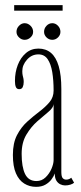

<svg xmlns="http://www.w3.org/2000/svg" viewBox="-20 -715 314 745"><path d="M120 10Q94.5 10 74 -2.8Q53.5 -15.5 41.8 -42.5Q30 -69.5 30 -114Q30 -160 46 -190.8Q62 -221.5 85.5 -242.8Q109 -264 132.5 -281.8Q156 -299.5 172 -318.5Q188 -337.5 188 -363.5Q188 -403 182.8 -435Q177.5 -467 164.8 -485.5Q152 -504 129 -504Q103 -504 84.8 -483.5Q66.5 -463 66.5 -439Q66.5 -429 68 -422.5Q69.5 -416 70.8 -410.5Q72 -405 72 -397Q72 -385.5 68.2 -377.2Q64.5 -369 54.5 -369Q45 -369 41.5 -377.5Q38 -386 38 -401Q38 -434.5 49 -463Q60 -491.5 80.5 -509Q101 -526.5 129 -526.5Q158 -526.5 177.8 -509.8Q197.5 -493 207.8 -458.2Q218 -423.5 218 -369.5V-47.5Q218 -30 223.2 -24Q228.5 -18 237 -18Q243.5 -18 248.8 -20.5Q254 -23 256.5 -25.5L267.5 -6Q262.5 -1.5 253 1.5Q243.5 4.5 232.5 4.5Q223 4.5 213.8 0Q204.5 -4.5 198.5 -14.5Q192.5 -24.5 192.5 -42Q189 -31.5 180 -19.2Q171 -7 156.2 1.5Q141.5 10 120 10ZM121.5 -12.5Q142 -12.5 156.8 -26.8Q171.5 -41 179.8 -60.2Q188 -79.5 188 -94V-311Q187 -297 168 -281.2Q149 -265.5 125 -244.5Q101 -223.5 82.5 -192.8Q64 -162 64 -118Q64 -67.5 77.2 -40Q90.5 -12.5 121.5 -12.5ZM183 -560.5Q170 -560.5 160.5 -569.8Q151 -579 151 -591.5Q151 -605 160.5 -615Q170 -625 183 -625Q195.5 -625 205 -615Q214.5 -605 214.5 -591.5Q214.5 -579 205 -569.8Q195.5 -560.5 183 -560.5ZM75.5 -560.5Q63.5 -560.5 53.8 -569.8Q44 -579 44 -591.5Q44 -605 53.8 -615Q63.5 -625 75.5 -625Q88.5 -625 98.5 -615Q108.5 -605 108.5 -591.5Q108.5 -579 98.5 -569.8Q88.5 -560.5 75.5 -560.5ZM35 -673.5V-695H223V-673.5Z"/></svg>

Font: Imbue 48pt Thin
Style: Regular
Weight: 250
Designer: Tyler Finck
Foundry: Etcetera Type Company
Version: Version 1.102